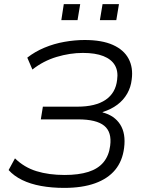

<svg xmlns="http://www.w3.org/2000/svg" viewBox="-20 -908 720 936"><path d="M293 8Q232 8 180 -1.5Q128 -11 88 -30.5Q48 -50 22 -79L53 -136Q98 -92 158 -73.5Q218 -55 295 -55Q363 -55 410.5 -70Q458 -85 484.5 -117Q511 -149 517 -197Q526 -264 488 -295Q450 -326 361 -326H179L189 -388H357Q446 -388 495 -421.5Q544 -455 551 -519Q557 -561 540 -590Q523 -619 484 -634.5Q445 -650 384 -650Q321 -650 256 -630.5Q191 -611 138 -569L113 -627Q150 -656 196.5 -675.5Q243 -695 294 -704Q345 -713 393 -713Q477 -713 530.5 -689Q584 -665 607 -621.5Q630 -578 622 -520Q618 -483 600 -451.5Q582 -420 552 -397.5Q522 -375 481 -362L480 -360Q538 -345 566 -301Q594 -257 585 -187Q577 -123 541.5 -80Q506 -37 443.5 -14.5Q381 8 293 8ZM467 -810 480 -888H560L547 -810ZM279 -810 291 -888H371L358 -810Z"/></svg>

Font: Nunito Sans 7pt Light
Style: Italic
Weight: 300
Italic angle: -9°
Designer: Vernon Adams
Foundry: Vernon Adams
Version: Version 3.101;gftools[0.9.27]